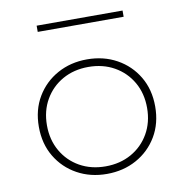

<svg xmlns="http://www.w3.org/2000/svg" viewBox="-82 -803 874 898"><g transform="rotate(-10 355.0 -354.0)"><path d="M354.5 16Q433 16 495.5 -18.5Q558 -53 594.5 -114.2Q631 -175.5 631 -256Q631 -336.5 594.5 -397.8Q558 -459 495.5 -493.5Q433 -528 354.5 -528Q276.5 -528 214 -493.5Q151.5 -459 115 -397.8Q78.5 -336.5 78.5 -256Q78.5 -175.5 115 -114.2Q151.5 -53 214 -18.5Q276.5 16 354.5 16ZM354.5 -20Q286 -20 232.2 -50.2Q178.5 -80.5 147.8 -134Q117 -187.5 117 -256Q117 -325 147.8 -378.2Q178.5 -431.5 232.2 -461.8Q286 -492 354.5 -492Q423.5 -492 477.2 -461.8Q531 -431.5 561.8 -378.2Q592.5 -325 592.5 -256Q592.5 -187.5 561.8 -134Q531 -80.5 477.2 -50.2Q423.5 -20 354.5 -20ZM150.5 -694.5H558.5V-724H150.5Z"/></g></svg>

Font: Spartan ExtraLight
Style: Regular
Weight: 200
Designer: Matt Bailey, Mirko Velimirovic
Foundry: Matt Bailey
Version: Version 1.003; ttfautohint (v1.8.3)